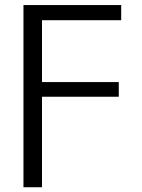

<svg xmlns="http://www.w3.org/2000/svg" viewBox="-20 -540 576 779"><path d="M75.2 219.7V-519.5H471.7V-458H150.4V-207H461.9V-147.5H150.4V219.7Z"/></svg>

Font: GenEi M Gothic v2 Regular
Style: Regular
Weight: 400
Version: Version 2.0